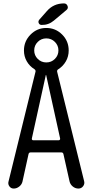

<svg xmlns="http://www.w3.org/2000/svg" viewBox="-20 -1095 540 1115"><path d="M252 -1030.3Q291 -1075.2 351.6 -1075.2Q366.2 -1075.2 372.1 -1061Q377.9 -1046.9 366.2 -1037.1L293 -975.6Q261.7 -949.2 221.7 -950.2Q210 -950.2 205.1 -960.4Q200.2 -970.7 208 -980.5ZM246.1 -659.2 165 -291Q164.1 -286.1 166.5 -283.2Q168.9 -280.3 173.8 -280.3H320.3Q324.2 -280.3 327.1 -283.2Q330.1 -286.1 329.1 -291L248 -659.2Q248 -660.2 247.1 -660.2Q246.1 -660.2 246.1 -659.2ZM298.8 -851.6Q278.3 -872.1 249 -872.1Q219.7 -872.1 199.2 -851.6Q178.7 -831.1 178.7 -802.2Q178.7 -773.4 199.2 -752.9Q219.7 -732.4 249 -732.4Q278.3 -732.4 298.8 -752.9Q319.3 -773.4 319.3 -802.2Q319.3 -831.1 298.8 -851.6ZM59.6 0Q43.9 0 34.7 -12.7Q25.4 -25.4 29.3 -40L185.5 -675.8Q189.5 -686.5 179.7 -693.4Q151.4 -710.9 135.3 -739.3Q119.1 -767.6 119.1 -801.8Q119.1 -855.5 157.2 -894Q195.3 -932.6 249 -932.6Q302.7 -932.6 340.8 -894.5Q378.9 -856.4 378.9 -801.8Q378.9 -767.6 362.8 -739.3Q346.7 -710.9 319.3 -693.4Q308.6 -687.5 312.5 -675.8L468.8 -42Q472.7 -26.4 462.4 -13.2Q452.1 0 435.5 0Q417 0 402.3 -12.2Q387.7 -24.4 383.8 -42L348.6 -199.2Q346.7 -210 335.9 -210H158.2Q147.5 -210 145.5 -199.2L110.4 -40Q106.4 -23.4 91.8 -11.7Q77.1 0 59.6 0Z"/></svg>

Font: Rounded-X Mgen+ 1m regular
Style: Regular
Weight: 400
Designer: [Source Han Sans]
Ryoko NISHIZUKA  (kana & ideographs); Paul D. Hunt (Latin, Greek & Cyrillic); Wenlong ZHANG  (bopomofo
Version: Version 1.059.20150602